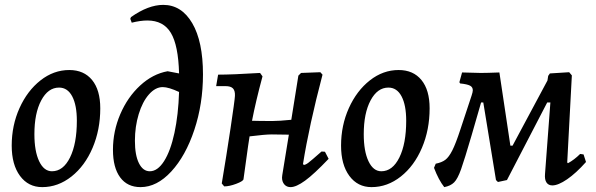

<svg xmlns="http://www.w3.org/2000/svg" viewBox="-20 -755 2441 787"><path d="M28 -158Q28 -241 60 -312Q92 -383 146 -425.5Q200 -468 264 -468Q324 -468 357.5 -427Q391 -386 391 -311Q391 -223 359.5 -149Q328 -75 273 -31.5Q218 12 153 12Q96 12 62 -34Q28 -80 28 -158ZM295 -260Q295 -324 276 -360Q257 -396 222 -396Q177 -396 149 -343.5Q121 -291 121 -205Q121 -135 140.5 -94Q160 -53 193 -53Q239 -53 267 -109.5Q295 -166 295 -260Z M649 -735Q724 -735 768 -660Q812 -585 812 -450Q812 -329 776.5 -222.5Q741 -116 682 -52Q623 12 556 12Q502 12 472.5 -28Q443 -68 443 -141Q443 -217 473 -287Q503 -357 554.5 -404.5Q606 -452 667 -463L714 -454Q711 -569 680.5 -620Q650 -671 584 -671Q556 -671 520 -662L514 -678L517 -685Q588 -735 649 -735ZM714 -378Q671 -398 647 -398Q617 -398 590.5 -368Q564 -338 548.5 -287Q533 -236 533 -178Q533 -119 549.5 -86Q566 -53 594 -53Q626 -53 652.5 -94.5Q679 -136 695 -210Q711 -284 714 -378Z M1327 -104Q1267 -41 1230.5 -14.5Q1194 12 1171 12Q1155 12 1145.5 1Q1136 -10 1136 -27L1137 -37L1164 -203L1094 -204Q1067 -204 1003 -196L997 -157L978 -20Q976 -12 948 -1.5Q920 9 899 9L889 -3Q908 -116 925 -229.5Q942 -343 943 -362Q944 -383 935 -392.5Q926 -402 904 -402H866L874 -449Q932 -449 1046 -456L1056 -442Q1028 -338 1013 -260Q1042 -259 1097 -259Q1124 -259 1174 -264L1203 -445L1214 -456L1293 -459L1302 -449Q1247 -240 1222 -83L1225 -79Q1232 -79 1243.5 -87.5Q1255 -96 1298 -134L1312 -133Z M1378 -158Q1378 -241 1410 -312Q1442 -383 1496 -425.5Q1550 -468 1614 -468Q1674 -468 1707.5 -427Q1741 -386 1741 -311Q1741 -223 1709.5 -149Q1678 -75 1623 -31.5Q1568 12 1503 12Q1446 12 1412 -34Q1378 -80 1378 -158ZM1645 -260Q1645 -324 1626 -360Q1607 -396 1572 -396Q1527 -396 1499 -343.5Q1471 -291 1471 -205Q1471 -135 1490.5 -94Q1510 -53 1543 -53Q1589 -53 1617 -109.5Q1645 -166 1645 -260Z M2382 -91Q2341 -45 2304.5 -20Q2268 5 2244 5Q2228 5 2220 -7Q2212 -19 2214 -42L2236 -335H2223L2058 -17L2021 -9L2013 -17L1961 -335H1952L1913 -200Q1884 -101 1870 -61.5Q1856 -22 1841.5 -7.5Q1827 7 1801 12Q1778 -17 1759 -67L1766 -84Q1791 -89 1805.5 -100Q1820 -111 1834 -138.5Q1848 -166 1867 -224L1913 -363Q1918 -378 1918 -385Q1918 -398 1906.5 -404Q1895 -410 1866 -413L1863 -418L1874 -458Q1928 -456 1951 -456Q1975 -456 2027 -458L2072 -158H2081L2224 -425L2227 -444L2234 -454L2313 -459L2324 -446L2305 -89L2308 -86Q2334 -100 2358 -124L2372 -122Z"/></svg>

Font: Alegreya Medium
Style: Italic
Weight: 500
Italic angle: -7°
Designer: Juan Pablo del Peral
Foundry: Huerta Tipografica
Version: Version 2.008; ttfautohint (v1.8)